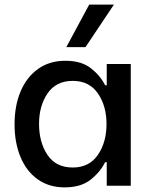

<svg xmlns="http://www.w3.org/2000/svg" viewBox="-20 -804 659 831"><path d="M43 -266Q43 -346 69 -408Q95 -470 144.5 -505.5Q194 -541 263 -541Q332 -541 373 -509Q414 -477 435 -435H442V-527H546V0H442V-102H435Q413 -58 371 -25.5Q329 7 260 7Q192 7 143 -28Q94 -63 68.5 -125Q43 -187 43 -266ZM441 -267Q441 -346 403.5 -400Q366 -454 295 -454Q223 -454 186 -400Q149 -346 149 -268Q149 -188 185.5 -133.5Q222 -79 295 -79Q366 -79 403.5 -133.5Q441 -188 441 -267ZM267 -600 366 -784H473L350 -600Z"/></svg>

Font: Be Vietnam Medium
Style: Regular
Weight: 500
Designer: Gabriel Lam
Foundry: TypeRant
Version: Version 4.000